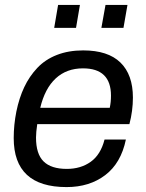

<svg xmlns="http://www.w3.org/2000/svg" viewBox="-20 -741 588 773"><path d="M198.2 -628.9 213.9 -721.2H301.8L286.1 -628.9ZM388.2 -628.9 404.8 -721.2H493.2L477.1 -628.9ZM248 12.2Q35.2 12.2 35.2 -185.1Q35.2 -238.3 45.9 -292Q57.1 -346.7 77.6 -390.1Q98.1 -433.6 130.1 -467.5Q162.1 -501.5 209 -519.8Q255.9 -538.1 314.9 -538.1Q414.6 -538.1 464.8 -489.3Q515.1 -440.4 515.1 -348.1Q515.1 -294.9 501 -241.2H129.9Q125 -208 125 -187Q125 -121.1 155.5 -91.1Q186 -61 249 -61Q305.2 -61 345.2 -89.6Q385.3 -118.2 400.9 -179.2H486.8Q467.3 -84.5 403.8 -36.1Q340.3 12.2 248 12.2ZM142.1 -307.1H421.9Q426.8 -329.6 426.8 -356Q426.8 -465.8 314 -465.8Q248 -465.8 204.3 -425.3Q160.6 -384.8 142.1 -307.1Z"/></svg>

Font: Archivo
Style: Italic
Weight: 400
Italic angle: -10°
Designer: Hector Gatti
Foundry: Omnibus-Type
Version: Version 2.001